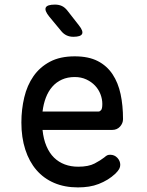

<svg xmlns="http://www.w3.org/2000/svg" viewBox="-20 -805 640 835"><path d="M459 -132Q478 -132 490.5 -118.5Q503 -105 503 -88Q503 -79 498.5 -70.5Q494 -62 482 -50Q466 -35 448 -24Q430 -13 409.5 -5Q389 3 366.5 6.5Q344 10 319 10Q261 10 215.5 -9.5Q170 -29 138.5 -65.5Q107 -102 90 -154.5Q73 -207 73 -272Q73 -329 85.5 -381.5Q98 -434 125.5 -473.5Q153 -513 197 -536.5Q241 -560 305 -560Q365 -560 405 -539.5Q445 -519 469.5 -482Q494 -445 504.5 -395.5Q515 -346 515 -287Q515 -269 502 -254.5Q489 -240 468 -240H165Q169 -200 182 -169.5Q195 -139 215 -119.5Q235 -100 261.5 -90Q288 -80 320 -80Q365 -80 391.5 -94Q418 -108 433 -120Q441 -127 446 -129.5Q451 -132 459 -132ZM165 -320H409Q414 -320 419.5 -326Q425 -332 425 -353Q425 -374 417 -395Q409 -416 393.5 -432.5Q378 -449 355.5 -459.5Q333 -470 305 -470Q274 -470 249.5 -459Q225 -448 207.5 -428Q190 -408 179.5 -380.5Q169 -353 165 -320ZM247 -669 194 -733Q173 -759 179 -772Q185 -785 219 -785Q236 -785 249 -779Q262 -773 273 -759L323 -695Q343 -670 337 -657.5Q331 -645 299 -645Q283 -645 270 -651Q257 -657 247 -669Z"/></svg>

Font: Maple Mono NF CN
Style: Regular
Weight: 400
Monospace: yes
Designer: subframe7536
Version: Version 7.000